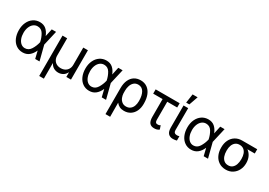

<svg xmlns="http://www.w3.org/2000/svg" viewBox="20 -1778 4213 3004"><g transform="rotate(30 2126.5 -276.0)"><path d="M42 -265.6Q42 -344.2 70.8 -406Q99.6 -467.8 151.1 -502.4Q202.6 -537.1 267.6 -537.1Q336.4 -537.1 380.9 -499Q425.3 -460.9 452.1 -392.6H452.6L482.4 -530.3H560.5L499.5 -265.1L567.4 0H489.3L457 -132.8H456.1Q427.7 -66.4 380.4 -27.8Q333 10.7 264.6 10.7Q198.2 10.7 147.7 -24.4Q97.2 -59.6 69.6 -122.3Q42 -185.1 42 -265.6ZM262.7 -64.5Q329.6 -64.5 368.7 -126.7Q407.7 -189 424.8 -263.7L425.3 -265.1L424.8 -266.6Q409.7 -341.3 373.5 -401.6Q337.4 -461.9 268.6 -461.9Q227.5 -461.9 195.1 -436.8Q162.6 -411.6 144.3 -366.5Q126 -321.3 126 -263.7Q126 -207 143.1 -161.6Q160.2 -116.2 191.4 -90.3Q222.7 -64.5 262.7 -64.5Z M676.8 -530.3H760.7V-217.8Q760.7 -175.3 778.8 -142.6Q796.9 -109.9 829.6 -92Q862.3 -74.2 905.3 -74.2Q948.7 -74.2 981.9 -92.3Q1015.1 -110.4 1033.4 -143.1Q1051.8 -175.8 1051.8 -217.8V-530.3H1135.7V0H1051.8V-79.1H1046.9Q1026.4 -37.6 988.8 -15.9Q951.2 5.9 905.3 5.9Q859.9 5.9 822.5 -15.9Q785.2 -37.6 764.6 -79.1H760.7V199.2H676.8Z M1244.1 -265.6Q1244.1 -344.2 1272.9 -406Q1301.8 -467.8 1353.3 -502.4Q1404.8 -537.1 1469.7 -537.1Q1538.6 -537.1 1583 -499Q1627.4 -460.9 1654.3 -392.6H1654.8L1684.6 -530.3H1762.7L1701.7 -265.1L1769.5 0H1691.4L1659.2 -132.8H1658.2Q1629.9 -66.4 1582.5 -27.8Q1535.2 10.7 1466.8 10.7Q1400.4 10.7 1349.9 -24.4Q1299.3 -59.6 1271.7 -122.3Q1244.1 -185.1 1244.1 -265.6ZM1464.8 -64.5Q1531.7 -64.5 1570.8 -126.7Q1609.9 -189 1627 -263.7L1627.4 -265.1L1627 -266.6Q1611.8 -341.3 1575.7 -401.6Q1539.6 -461.9 1470.7 -461.9Q1429.7 -461.9 1397.2 -436.8Q1364.7 -411.6 1346.4 -366.5Q1328.1 -321.3 1328.1 -263.7Q1328.1 -207 1345.2 -161.6Q1362.3 -116.2 1393.6 -90.3Q1424.8 -64.5 1464.8 -64.5Z M2088.9 -537.1Q2158.2 -537.1 2208.5 -501.2Q2258.8 -465.3 2285.2 -400.1Q2311.5 -335 2311.5 -248V-238.3Q2311.5 -166 2285.2 -109.9Q2258.8 -53.7 2210 -22Q2161.1 9.8 2095.7 9.8Q2049.3 9.8 2015.1 -7.1Q1981 -23.9 1955.6 -56.6L1957 197.3H1873V-272.5Q1873 -358.9 1900.9 -418.5Q1928.7 -478 1977.3 -507.6Q2025.9 -537.1 2088.9 -537.1ZM1954.6 -223.1Q1956.5 -186 1970.9 -149.9Q1985.4 -113.8 2015.4 -89.6Q2045.4 -65.4 2090.8 -65.4Q2134.8 -65.4 2165 -88.6Q2195.3 -111.8 2210 -151.1Q2224.6 -190.4 2224.6 -238.3V-248Q2224.6 -342.8 2190.4 -400.9Q2156.2 -459 2088.9 -459Q2043 -459 2012.7 -432.1Q1982.4 -405.3 1968.3 -363Q1954.1 -320.8 1954.1 -273.4Z M2793 -453.1H2613.3V-129.9Q2613.3 -102.1 2621.1 -88.6Q2628.9 -75.2 2639.6 -72.3Q2650.4 -69.3 2666 -69.3Q2677.7 -69.3 2689.2 -73.7Q2700.7 -78.1 2708 -84L2730.5 -17.6Q2709 -1.5 2687.7 4.2Q2666.5 9.8 2640.6 9.8Q2584.5 9.8 2556.9 -24.4Q2529.3 -58.6 2529.3 -133.8V-453.1H2359.4V-530.3H2793Z M2947.3 -530.3 2946.3 -132.8Q2946.3 -74.2 3007.8 -74.2Q3023.9 -74.2 3047.9 -81.1V-2.9Q3031.7 1.5 3015.6 4.2Q2999.5 6.8 2977.5 6.8Q2924.8 6.8 2894 -26.1Q2863.3 -59.1 2863.3 -131.8V-530.3ZM2899.4 -751H2990.2L2933.6 -589.8H2876Z M3085.9 -265.6Q3085.9 -344.2 3114.7 -406Q3143.6 -467.8 3195.1 -502.4Q3246.6 -537.1 3311.5 -537.1Q3380.4 -537.1 3424.8 -499Q3469.2 -460.9 3496.1 -392.6H3496.6L3526.4 -530.3H3604.5L3543.5 -265.1L3611.3 0H3533.2L3501 -132.8H3500Q3471.7 -66.4 3424.3 -27.8Q3377 10.7 3308.6 10.7Q3242.2 10.7 3191.7 -24.4Q3141.1 -59.6 3113.5 -122.3Q3085.9 -185.1 3085.9 -265.6ZM3306.6 -64.5Q3373.5 -64.5 3412.6 -126.7Q3451.7 -189 3468.8 -263.7L3469.2 -265.1L3468.8 -266.6Q3453.6 -341.3 3417.5 -401.6Q3381.3 -461.9 3312.5 -461.9Q3271.5 -461.9 3239 -436.8Q3206.5 -411.6 3188.2 -366.5Q3169.9 -321.3 3169.9 -263.7Q3169.9 -207 3187 -161.6Q3204.1 -116.2 3235.4 -90.3Q3266.6 -64.5 3306.6 -64.5Z M3932.6 -513.7H4204.1V-436.5H4071.3Q4115.2 -405.3 4139.6 -355Q4164.1 -304.7 4164.1 -242.2V-232.4Q4164.1 -168.9 4136.2 -113.3Q4108.4 -57.6 4056.4 -23.9Q4004.4 9.8 3934.6 9.8Q3863.8 9.8 3811 -24.2Q3758.3 -58.1 3730.2 -117.4Q3702.1 -176.8 3702.1 -251V-262.7Q3702.1 -334 3730 -391.1Q3757.8 -448.2 3810.3 -481Q3862.8 -513.7 3932.6 -513.7ZM3934.6 -67.4Q3979 -67.4 4008.5 -92Q4038.1 -116.7 4052.2 -158.2Q4066.4 -199.7 4066.4 -251V-262.7Q4066.4 -311 4052.2 -350.3Q4038.1 -389.6 4008.1 -413.1Q3978 -436.5 3932.6 -436.5Q3888.2 -436.5 3858.4 -413.1Q3828.6 -389.6 3814.2 -350.3Q3799.8 -311 3799.8 -262.7V-251Q3799.8 -199.7 3814.2 -158.2Q3828.6 -116.7 3858.9 -92Q3889.2 -67.4 3934.6 -67.4Z"/></g></svg>

Font: Pretendard GOV
Style: Regular
Weight: 400
Designer: Base glyphs from Inter by Rasmus Andersson; Hangeul glyphs from Noto Sans CJK(Source Han Sans) by Jang Soo-young and Kan
Foundry: Kil Hyung-jin
Version: Version 1.309